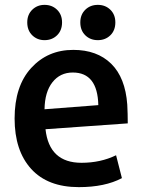

<svg xmlns="http://www.w3.org/2000/svg" viewBox="-20 -752 586 789"><path d="M505 -245 167 -221Q182 -83 315 -83Q393 -83 457 -114L481 -20Q411 17 304 17Q176 17 108 -58Q40 -133 40 -265Q40 -398 108 -472.5Q176 -547 281 -547Q379 -547 437 -490Q495 -433 503 -322Q505 -284 505 -245ZM384 -320Q381 -454 279 -454Q227 -454 195.5 -414Q164 -374 163 -303ZM235 -660Q235 -627 214.5 -607Q194 -587 163 -587Q133 -587 112.5 -607Q92 -627 92 -660Q92 -692 112.5 -712Q133 -732 163 -732Q194 -732 214.5 -712Q235 -692 235 -660ZM454 -660Q454 -627 433.5 -607Q413 -587 382 -587Q351 -587 330.5 -607Q310 -627 310 -660Q310 -692 330.5 -712Q351 -732 382 -732Q413 -732 433.5 -712Q454 -692 454 -660Z"/></svg>

Font: Repo
Style: DemiBold
Weight: 600
Designer: Stefan Peev
Foundry: Context Ltd
Version: Version 001.000